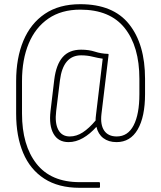

<svg xmlns="http://www.w3.org/2000/svg" viewBox="-20 -711 769 916"><path d="M360 185Q259 185 191.5 141.5Q124 98 90.5 18.5Q57 -61 57 -169V-324Q57 -434 91.5 -516.5Q126 -599 194 -645Q262 -691 363 -691Q520 -691 596 -595.5Q672 -500 672 -335V-262Q672 -154 637 -93.5Q602 -33 536 -33Q498 -33 473 -52Q448 -71 440 -106Q410 -72 376 -52.5Q342 -33 307 -33Q258 -33 235.5 -72.5Q213 -112 221 -181L239 -332Q248 -403 279 -438.5Q310 -474 367 -474Q404 -474 433 -464.5Q462 -455 495 -454Q499 -454 498 -449L464 -167Q458 -116 477 -88Q496 -60 537 -60Q590 -60 617.5 -113Q645 -166 645 -262V-335Q645 -489 575 -577Q505 -665 363 -665Q273 -665 211 -622.5Q149 -580 117 -503.5Q85 -427 85 -324V-169Q85 -18 154 70Q223 158 360 158H453Q457 158 457 163V181Q457 185 453 185ZM248 -181Q241 -124 258 -92Q275 -60 313 -60Q345 -60 375 -79.5Q405 -99 436 -136Q436 -148 438 -163L470 -431Q448 -434 422 -440.5Q396 -447 367 -447Q281 -447 266 -328Z"/></svg>

Font: Sofia Sans Cond ExtraLight
Style: Regular
Weight: 200
Width: 3
Designer: Botio Nikoltchev, Ani Petrova
Foundry: lettersoup
Version: Version 4.100; ttfautohint (v1.8.3)